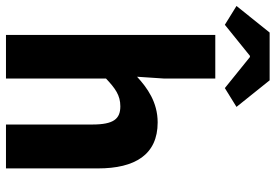

<svg xmlns="http://www.w3.org/2000/svg" viewBox="-192 -763 923 643"><g transform="rotate(90 269.5 -441.5)"><path d="M57 -883 -32 -772 31 -733 135 -817H139L243 -733L306 -772L217 -883ZM65 -701V0H211V-335C244 -366 267 -383 304 -383C346 -383 365 -361 365 -289V0H512V-308C512 -432 466 -508 358 -508C290 -508 242 -473 205 -439L211 -529V-701Z"/></g></svg>

Font: Cambridge Sans Bold
Style: Regular
Weight: 700
Version: Version 2.020;PS 002.020;hotconv 1.0.88;makeotf.lib2.5.64775